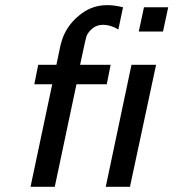

<svg xmlns="http://www.w3.org/2000/svg" viewBox="-20 -723 671 743"><path d="M98.1 0 182.1 -397H112.8L127.9 -472.2H198.2Q202.1 -488.3 207 -514.2Q211.9 -540 214.4 -549.1Q216.8 -558.1 220.9 -571Q225.1 -584 231 -595.2Q252.9 -639.2 296.4 -671.1Q339.8 -703.1 395 -703.1Q423.8 -703.1 456.1 -694.8L438 -608.9Q408.2 -627 378.9 -627Q356.9 -627 340.6 -615Q324.2 -603 315.9 -585.9Q312 -578.1 290 -472.2H408.2L393.1 -397H275.9L191.9 0ZM389.2 0 488.8 -472.2H584L482.9 0ZM517.1 -601.1 537.1 -694.8H630.9L610.8 -601.1Z"/></svg>

Font: CMU Bright
Style: SemiBoldOblique
Weight: 600
Italic angle: -12°
Version: Version 0.7.0